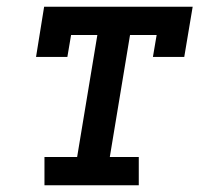

<svg xmlns="http://www.w3.org/2000/svg" viewBox="-20 -550 640 570"><path d="M112 0V-84H209L269 -446H191L180 -381H87L111 -530H552L527 -381H434L445 -446H366L306 -84H392V0Z"/></svg>

Font: Iosevka Slab MdExObl
Style: Regular
Weight: 500
Width: 7
Italic angle: -9°
Monospace: yes
Designer: Belleve Invis
Foundry: Belleve Invis
Version: Version 11.1.1; ttfautohint (v1.8.3)